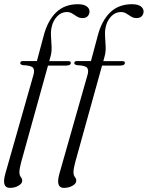

<svg xmlns="http://www.w3.org/2000/svg" viewBox="-32 -734 719 934"><path d="M66.5 -427.5Q66.5 -437 80 -437H147.5L180 -558.5Q199.5 -633.5 240.8 -673.5Q282 -713.5 347 -713.5Q376 -713.5 389.8 -703Q403.5 -692.5 403.5 -678.5Q403.5 -664.5 394.5 -655.2Q385.5 -646 370 -646Q355 -646 343.2 -653.2Q331.5 -660.5 319.8 -668Q308 -675.5 293 -675.5Q266 -675.5 245.8 -654.2Q225.5 -633 219 -601.5Q214.5 -581 216.2 -556.5Q218 -532 219 -507Q220 -482 214 -460L207.5 -436.5H301Q312.5 -436.5 312.5 -428.5Q312.5 -415 289.5 -415H201.5L71.5 53Q62.5 86 62.5 103.5Q62.5 119 69.2 127Q76 135 76 145.5Q76 159 57.8 169.5Q39.5 180 16 180Q-25 180 -6.5 112.5L131 -370.5Q137.5 -393.5 128.5 -404.5Q119.5 -415.5 79.5 -417Q66.5 -419.5 66.5 -427.5ZM329.5 -427.5Q329.5 -437 343 -437H410.5L443 -558.5Q462.5 -633.5 503.8 -673.5Q545 -713.5 610 -713.5Q639 -713.5 652.8 -703Q666.5 -692.5 666.5 -678.5Q666.5 -664.5 657.5 -655.2Q648.5 -646 633 -646Q618 -646 606.2 -653.2Q594.5 -660.5 582.8 -668Q571 -675.5 556 -675.5Q529 -675.5 508.8 -654.2Q488.5 -633 482 -601.5Q477.5 -581 479.2 -556.5Q481 -532 482 -507Q483 -482 477 -460L470.5 -436.5H564Q575.5 -436.5 575.5 -428.5Q575.5 -415 552.5 -415H464.5L334.5 53Q325.5 86 325.5 103.5Q325.5 119 332.2 127Q339 135 339 145.5Q339 159 320.8 169.5Q302.5 180 279 180Q238 180 256.5 112.5L394 -370.5Q400.5 -393.5 391.5 -404.5Q382.5 -415.5 342.5 -417Q329.5 -419.5 329.5 -427.5Z"/></svg>

Font: Fraunces 72pt Light
Style: Italic
Weight: 300
Italic angle: -16°
Version: Version 1.000;[b76b70a41]